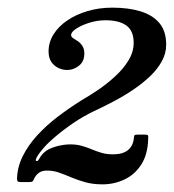

<svg xmlns="http://www.w3.org/2000/svg" viewBox="-20 -933 454 502"><path d="M367.5 -571Q368 -578 366.5 -579.5Q365 -581 358 -581H340Q333 -581 331.8 -579.5Q330.5 -578 330 -571.5Q328 -551.5 314.5 -540.5Q301 -529.5 275.5 -529.5Q258.5 -529.5 245.2 -533.5Q232 -537.5 220 -542.5Q208 -547.5 194.5 -551.5Q181 -555.5 163.5 -555.5Q146.5 -555.5 126.5 -550Q106.5 -544.5 95.5 -534.5Q89 -528.5 86 -523.5Q83 -518.5 80.8 -515Q78.5 -511.5 75.5 -512Q72.5 -512.5 74 -517Q75.5 -521.5 79.5 -527.5Q83.5 -533.5 88.5 -539.5Q100 -554.5 121.8 -573.2Q143.5 -592 170.5 -610.5Q197.5 -629 226 -642.5Q252 -654.5 278.8 -668.8Q305.5 -683 329.8 -699.5Q354 -716 373 -734.2Q392 -752.5 403.2 -773Q414.5 -793.5 414.5 -816Q414.5 -852 396.5 -873Q378.5 -894 347 -903.5Q315.5 -913 274 -913Q239 -913 208.8 -904Q178.5 -895 155.8 -879.5Q133 -864 120 -843.2Q107 -822.5 107 -798.5Q107 -782 114 -771.5Q121 -761 132.2 -755.5Q143.5 -750 156 -750Q172 -750 186.2 -761Q200.5 -772 200.5 -793Q200.5 -805.5 195.2 -813.2Q190 -821 183.2 -825.5Q176.5 -830 171.2 -833.2Q166 -836.5 166 -841.5Q166 -849.5 179.5 -858.2Q193 -867 213.5 -873.5Q234 -880 256 -880Q291.5 -880 310.5 -866.2Q329.5 -852.5 329.5 -821Q329.5 -797.5 316 -775.2Q302.5 -753 281.2 -733.5Q260 -714 236.8 -698.2Q213.5 -682.5 193.5 -671Q161.5 -651 131.2 -628Q101 -605 77.2 -579Q53.5 -553 39.5 -524.8Q25.5 -496.5 24.5 -466.5Q24.5 -461.5 26 -459.2Q27.5 -457 33.5 -457H56.5Q63.5 -457 65.5 -459.2Q67.5 -461.5 69.5 -466.5Q74 -475.5 81.8 -481.2Q89.5 -487 103 -487Q119.5 -487 135 -481.5Q150.5 -476 167 -469Q183.5 -462 203.2 -456.5Q223 -451 248 -451Q278 -451 305 -463.5Q332 -476 349.2 -502.5Q366.5 -529 367.5 -571Z"/></svg>

Font: Besley SemiBold
Style: Italic
Weight: 600
Italic angle: -13°
Designer: Owen Earl
Foundry: indestructible type*
Version: Version 2.001